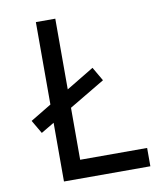

<svg xmlns="http://www.w3.org/2000/svg" viewBox="-81 -781 725 847"><g transform="rotate(-10 281.5 -357.0)"><path d="M78 -228 43 -288 348 -472 384 -410ZM137 0V-714H224V-82H524V0Z"/></g></svg>

Font: Noto Sans Mono SemiCondensed
Style: Regular
Weight: 400
Width: 4
Designer: Monotype Design Team
Foundry: Monotype Imaging Inc.
Version: Version 2.010